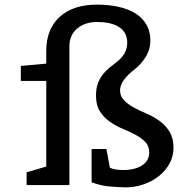

<svg xmlns="http://www.w3.org/2000/svg" viewBox="-20 -800 801 830"><path d="M70 -450V-515L180 -525V-580Q180 -674 238 -727Q296 -780 399 -780Q450 -780 492.5 -770.5Q535 -761 565.5 -742Q596 -723 613 -693.5Q630 -664 630 -625Q630 -586 609.5 -553.5Q589 -521 564 -502Q499 -452 499 -410Q499 -384 516 -366.5Q533 -349 559 -335Q585 -321 614.5 -308.5Q644 -296 670 -277Q696 -258 713 -230.5Q730 -203 730 -161Q730 -124 712.5 -92.5Q695 -61 666.5 -38.5Q638 -16 600.5 -3Q563 10 523 10Q485 9 453 6Q421 3 394 -6L376 -12V-156H440L455 -75Q475 -65 513 -65Q563 -65 594 -85Q625 -105 625 -141Q625 -169 608 -186.5Q591 -204 565.5 -217.5Q540 -231 510 -243.5Q480 -256 454.5 -274Q429 -292 412 -318.5Q395 -345 395 -386Q395 -417 403 -439Q411 -461 424 -477.5Q437 -494 452 -506.5Q467 -519 482 -530Q530 -566 530 -615Q530 -639 520 -656.5Q510 -674 492.5 -684.5Q475 -695 451.5 -700Q428 -705 401 -705Q347 -705 313.5 -676.5Q280 -648 280 -600V0H95V-55L180 -80V-450Z"/></svg>

Font: Bitter
Style: Regular
Weight: 400
Designer: Sol Matas
Foundry: Sol Matas
Version: Version 1.001